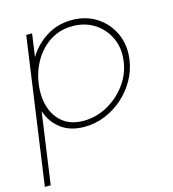

<svg xmlns="http://www.w3.org/2000/svg" viewBox="-158 -606 857 950"><g transform="rotate(-15 270.0 -131.5)"><path d="M-15.5 250H-45.5L60 -500H90L73.5 -383Q109 -441.5 166.2 -477.2Q223.5 -513 296 -513Q368.5 -513 423.2 -477.5Q478 -442 505 -382.2Q532 -322.5 522 -250Q514.5 -195.5 487.2 -147.5Q460 -99.5 418.8 -63.2Q377.5 -27 327 -6.5Q276.5 14 222 14Q149.5 14 102.2 -21.8Q55 -57.5 36 -116ZM291.5 -483Q228 -483 178.5 -451.8Q129 -420.5 97.5 -367.8Q66 -315 57 -250Q48 -186 64.2 -132.8Q80.5 -79.5 121 -47.8Q161.5 -16 226 -16Q288.5 -16 346 -47Q403.5 -78 443.2 -131Q483 -184 492 -250Q501 -314 477 -367Q453 -420 404.5 -451.5Q356 -483 291.5 -483Z"/></g></svg>

Font: Urbanist Thin
Style: Italic
Weight: 100
Italic angle: -8°
Designer: Corey Hu
Foundry: Corey Hu
Version: Version 1.321; ttfautohint (v1.8.4.7-5d5b)